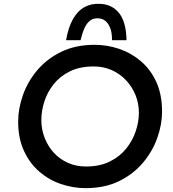

<svg xmlns="http://www.w3.org/2000/svg" viewBox="-20 -967 896 994"><path d="M423 7Q359 7 296.5 -14Q234 -35 184 -78Q134 -121 104 -186Q74 -251 74 -338Q74 -404 98.5 -474Q123 -544 172.5 -603Q222 -662 296.5 -698.5Q371 -735 470 -735Q535 -735 597 -714Q659 -693 709.5 -650Q760 -607 789.5 -542Q819 -477 819 -389Q819 -323 794.5 -253.5Q770 -184 720.5 -125Q671 -66 597 -29.5Q523 7 423 7ZM425 -105Q497 -105 549 -131Q601 -157 634 -198.5Q667 -240 683 -288.5Q699 -337 699 -383Q699 -432 681.5 -475Q664 -518 632.5 -551.5Q601 -585 558.5 -604Q516 -623 465 -623Q393 -623 341.5 -597.5Q290 -572 257 -530Q224 -488 209 -439.5Q194 -391 194 -345Q194 -297 211 -253.5Q228 -210 258.5 -176.5Q289 -143 331.5 -124Q374 -105 425 -105ZM499 -947Q528 -946 552.5 -934.5Q577 -923 595.5 -900.5Q614 -878 624 -843Q634 -808 635 -759H560Q560 -798 550.5 -822Q541 -846 526 -858.5Q511 -871 489 -872Q464 -874 446.5 -860.5Q429 -847 417.5 -821.5Q406 -796 397 -759H322Q334 -827 358.5 -869.5Q383 -912 419 -931Q455 -950 499 -947Z"/></svg>

Font: Josefin Sans Thin SemiBold
Style: Italic
Weight: 600
Italic angle: -7°
Version: Version 2.000